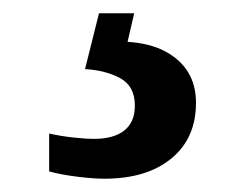

<svg xmlns="http://www.w3.org/2000/svg" viewBox="-20 -29 373 289"><path d="M137 240Q121 240 96.5 237Q72 234 54 229V172Q72 176 90.5 178Q109 180 122 180Q151 180 167 167.5Q183 155 183 130Q183 101 161.5 89Q140 77 108 75L129 -9H182L172 34Q205 36 228 48Q251 60 263 79.5Q275 99 275 126Q275 179 238 209.5Q201 240 137 240Z"/></svg>

Font: Noto Serif Kannada SemiBold
Style: Regular
Weight: 600
Version: Version 2.003